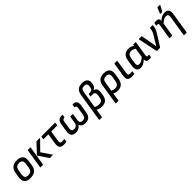

<svg xmlns="http://www.w3.org/2000/svg" viewBox="429 -2459 4403 4403"><g transform="rotate(-45 2631.0 -257.5)"><path d="M238 12Q136 12 89.5 -41Q43 -94 59 -195L79 -313Q95 -409 151 -455Q207 -501 306 -501Q404 -501 452.5 -449.5Q501 -398 486 -297L468 -181Q453 -80 396.5 -34Q340 12 238 12ZM247 -70Q306 -70 337 -98Q368 -126 378 -190L393 -287Q404 -355 379.5 -387Q355 -419 298 -419Q238 -419 208.5 -391Q179 -363 169 -300L152 -201Q142 -136 164 -103Q186 -70 247 -70Z M884 0Q876 0 872 -6L709 -246Q706 -251 710 -255L926 -483Q932 -489 941 -489H1032Q1038 -489 1039.5 -485Q1041 -481 1036 -476L814 -250L975 -13Q979 -7 976 -3.5Q973 0 967 0ZM578 0Q567 0 569 -10L643 -479Q645 -489 655 -489H727Q737 -489 736 -479L661 -10Q659 0 650 0Z M1324 12Q1272 12 1240.5 -5Q1209 -22 1198.5 -58Q1188 -94 1196 -149L1237 -409H1087Q1075 -409 1077 -419L1086 -479Q1088 -489 1098 -489H1528Q1539 -489 1537 -479L1528 -419Q1526 -409 1516 -409H1329L1287 -140Q1281 -103 1295.5 -85.5Q1310 -68 1340 -68Q1360 -68 1379 -70.5Q1398 -73 1414 -76Q1423 -77 1422 -67L1415 -9Q1414 -2 1405 1Q1388 6 1367 9Q1346 12 1324 12Z M1716 12Q1662 12 1628 -8.5Q1594 -29 1581.5 -69.5Q1569 -110 1579 -168L1610 -363Q1617 -405 1633 -436Q1649 -467 1682 -484Q1715 -501 1775 -501Q1786 -501 1784 -491L1775 -430Q1773 -419 1763 -419Q1732 -419 1719.5 -403.5Q1707 -388 1702 -362L1672 -172Q1664 -120 1682 -97Q1700 -74 1744 -74Q1785 -74 1814 -98Q1843 -122 1851 -171L1877 -334Q1879 -344 1888 -344H1956Q1966 -344 1964 -334L1939 -170Q1931 -120 1952 -97Q1973 -74 2014 -74Q2063 -74 2085.5 -95.5Q2108 -117 2117 -172L2148 -362Q2153 -388 2144.5 -401.5Q2136 -415 2106 -419Q2096 -420 2098 -430L2107 -491Q2109 -501 2119 -501Q2197 -501 2223 -460Q2249 -419 2239 -353L2207 -158Q2194 -71 2150.5 -29.5Q2107 12 2019 12Q1961 12 1928 -10.5Q1895 -33 1878 -71H1876Q1855 -37 1814 -12.5Q1773 12 1716 12Z M2302 185Q2292 185 2294 175L2404 -518Q2419 -608 2468.5 -651.5Q2518 -695 2614 -695Q2698 -695 2741.5 -655.5Q2785 -616 2775 -542L2771 -513Q2764 -460 2742.5 -433.5Q2721 -407 2688 -394V-392Q2737 -380 2757 -341Q2777 -302 2768 -240L2755 -156Q2741 -71 2693.5 -29.5Q2646 12 2557 12Q2515 12 2473.5 -1Q2432 -14 2406 -27L2418 -110Q2444 -90 2479.5 -80Q2515 -70 2547 -70Q2601 -70 2628.5 -93Q2656 -116 2664 -167L2674 -231Q2681 -269 2675 -292.5Q2669 -316 2652.5 -327Q2636 -338 2609 -338H2543Q2533 -338 2535 -349L2543 -401Q2545 -411 2553 -411H2570Q2609 -411 2630.5 -419Q2652 -427 2662.5 -447.5Q2673 -468 2679 -505L2682 -523Q2690 -569 2669 -592Q2648 -615 2601 -615Q2552 -615 2528.5 -592.5Q2505 -570 2497 -524L2386 175Q2384 185 2374 185Z M2837 185Q2827 185 2829 175L2907 -321Q2921 -410 2972 -455.5Q3023 -501 3124 -501Q3224 -501 3268.5 -450.5Q3313 -400 3297 -302L3279 -187Q3264 -88 3214 -38Q3164 12 3078 12Q3043 12 3003 1.5Q2963 -9 2941 -25L2950 -102Q2975 -87 3008.5 -78.5Q3042 -70 3069 -70Q3122 -70 3151.5 -102Q3181 -134 3190 -200L3207 -302Q3217 -367 3192.5 -393Q3168 -419 3118 -419Q3066 -419 3037.5 -396.5Q3009 -374 3000 -315L2921 175Q2919 185 2909 185Z M3531 12Q3449 12 3418 -22.5Q3387 -57 3400 -139L3453 -479Q3455 -489 3466 -489H3538Q3548 -489 3546 -479L3493 -134Q3487 -98 3500.5 -83Q3514 -68 3551 -68Q3566 -68 3582.5 -69.5Q3599 -71 3612 -73Q3623 -75 3621 -63L3612 -5Q3611 4 3602 5Q3588 8 3568 10Q3548 12 3531 12Z M3813 12Q3744 12 3716.5 -37.5Q3689 -87 3702 -172L3726 -322Q3741 -418 3794 -459.5Q3847 -501 3920 -501Q3969 -501 4007 -484Q4045 -467 4064 -448L4057 -371Q4030 -391 3996.5 -405Q3963 -419 3932 -419Q3881 -419 3852.5 -391.5Q3824 -364 3813 -299L3794 -173Q3786 -122 3800.5 -96.5Q3815 -71 3853 -71Q3877 -71 3901.5 -80Q3926 -89 3956.5 -110.5Q3987 -132 4028 -168L4015 -88Q3977 -55 3944 -32.5Q3911 -10 3879.5 1Q3848 12 3813 12ZM4093 12Q4041 12 4017.5 -10.5Q3994 -33 4001 -84L4004 -105V-135L4044 -397L4055 -431L4063 -479Q4065 -489 4074 -489H4140Q4152 -489 4149 -479L4093 -121Q4088 -87 4095 -77.5Q4102 -68 4119 -68Q4129 -68 4138 -69Q4147 -70 4154 -71Q4164 -72 4162 -61L4153 -4Q4152 5 4142 7Q4131 9 4120 10.5Q4109 12 4093 12Z M4354 0Q4345 0 4343 -10L4246 -478Q4244 -489 4255 -489H4332Q4342 -489 4344 -481L4394 -203Q4399 -175 4404.5 -146Q4410 -117 4413 -88H4415Q4431 -115 4447.5 -143Q4464 -171 4481 -198L4548 -309Q4561 -330 4571.5 -349.5Q4582 -369 4589.5 -389.5Q4597 -410 4601 -434L4608 -479Q4610 -489 4618 -489H4693Q4705 -489 4702 -478L4696 -438Q4689 -396 4671 -356.5Q4653 -317 4623 -270L4458 -7Q4454 0 4447 0Z M5049 185Q5039 185 5041 175L5120 -326Q5135 -419 5055 -419Q5019 -419 4980.5 -396.5Q4942 -374 4881 -322L4893 -401Q4948 -453 4995.5 -477Q5043 -501 5095 -501Q5166 -501 5197 -459Q5228 -417 5214 -334L5133 175Q5131 185 5122 185ZM4767 0Q4756 0 4758 -10L4815 -374Q4820 -405 4814 -413Q4808 -421 4789 -421Q4783 -421 4774.5 -420.5Q4766 -420 4758 -419Q4748 -418 4750 -430L4759 -486Q4760 -491 4762.5 -493Q4765 -495 4770 -497Q4784 -499 4800.5 -500Q4817 -501 4828 -501Q4873 -501 4894.5 -479Q4916 -457 4909 -416L4906 -396L4905 -355L4850 -10Q4848 0 4838 0ZM5009 -546Q5004 -546 5003 -549.5Q5002 -553 5004 -558L5056 -689Q5058 -695 5062 -697.5Q5066 -700 5072 -700H5140Q5146 -700 5147.5 -695.5Q5149 -691 5146 -686L5075 -556Q5069 -546 5057 -546Z"/></g></svg>

Font: Sofia Sans Medium
Style: Italic
Weight: 500
Italic angle: -9°
Version: Version 4.101